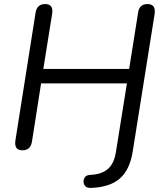

<svg xmlns="http://www.w3.org/2000/svg" viewBox="-20 -732 801 944"><path d="M425 192Q402 192 394.5 176.5Q387 161 394 145Q401 129 422 128Q478 126 509.5 99.5Q541 73 550 15L604 -322H182L137 -35Q130 7 90 7Q48 7 56 -43L155 -670Q162 -712 202 -712Q245 -712 236 -662L193 -393H615L659 -670Q665 -712 705 -712Q748 -712 740 -662L633 10Q619 102 569.5 145.5Q520 189 425 192Z"/></svg>

Font: Nunito
Style: Italic
Weight: 400
Italic angle: -9°
Designer: Vernon Adams
Foundry: Vernon Adams
Version: Version 3.601; ttfautohint (v1.8.2.53-6de2)